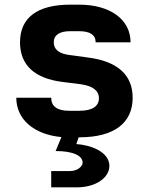

<svg xmlns="http://www.w3.org/2000/svg" viewBox="-20 -580 640 825"><path d="M321 10C471 10 550 -52 550 -160C550 -259 484 -317 357 -333L276 -344C233 -350 211 -368 211 -398C211 -429 235 -446 282 -446H320C367 -446 391 -430 391 -398H541C541 -496 454 -560 320 -560H282C140 -560 66 -504 66 -398C66 -301 128 -243 248 -228L327 -218C378 -211 405 -191 405 -158C405 -123 376 -104 321 -104H277C226 -104 200 -123 200 -160H50C50 -67 126 -2 244 9L219 69C292 69 335 88 335 119C335 135 313 155 280 155H200V225H310C394 225 450 182 450 133C450 72 369 43 308 39L318 10Z"/></svg>

Font: Tekne LDO ExtraBold
Style: Regular
Weight: 800
Monospace: yes
Designer: Alessio Laiso, Mario Rullo, Paolo Rosset
Foundry: Alessio Laiso
Version: Version 1.000;hotconv 1.0.109;makeotfexe 2.5.65596